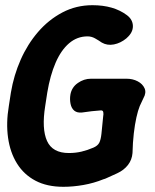

<svg xmlns="http://www.w3.org/2000/svg" viewBox="-20 -703 596 739"><path d="M224 16Q161 16 116.5 -7.5Q72 -31 45.5 -73.5Q19 -116 11 -173Q3 -230 14 -295L22 -347Q33 -413 59.5 -473Q86 -533 126.5 -580Q167 -627 220 -655Q273 -683 336 -683Q417 -683 468 -645Q491 -628 491.5 -603Q492 -578 468 -557L466 -555Q444 -537 418.5 -532Q393 -527 372 -539Q359 -548 345.5 -555.5Q332 -563 317 -563Q277 -563 246 -536.5Q215 -510 194 -461.5Q173 -413 162 -347L154 -295Q140 -207 161 -160.5Q182 -114 245 -114Q271 -114 294 -119.5Q317 -125 340 -135Q356 -142 362 -153.5Q368 -165 370.5 -188.5Q373 -212 377 -254Q379 -264 377.5 -271.5Q376 -279 367 -278Q350 -277 333.5 -275Q317 -273 296 -270Q277 -268 266 -277Q255 -286 251.5 -303.5Q248 -321 251 -339Q256 -367 279.5 -383.5Q303 -400 330 -400H467Q491 -400 510 -390Q529 -380 536.5 -363Q544 -346 532 -325L518 -295Q511 -278 505 -251Q499 -224 495 -189.5Q491 -155 490 -114Q488 -88 472.5 -68Q457 -48 431 -36L387 -16Q385 -15 383 -14.5Q381 -14 378 -13Q341 2 301 9Q261 16 224 16Z"/></svg>

Font: Winky Sans SemiBold
Style: Italic
Weight: 600
Italic angle: -8.97852°
Designer: Simon Atzbach
Foundry: typofactur
Version: Version 1.205